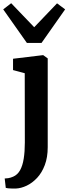

<svg xmlns="http://www.w3.org/2000/svg" viewBox="-37 -904 417 1168"><path d="M58.8 243Q48.3 243.1 35.6 242.9Q22.9 242.6 12.6 241.6Q2.2 240.6 -1.9 239L-8.4 181.8Q-1.7 182 12.6 179.9Q26.9 177.8 43.1 170.7Q69.5 159.4 85.1 131.6Q100.6 103.8 107.3 61.1Q114.1 18.4 114.1 -37.5L113.5 -458.6L42.3 -477.7V-546.6L223.9 -568.5H225.9L253.3 -548.8V-8.6Q253.3 53.4 235.5 100.2Q217.8 147 188.6 178.2Q159.4 209.3 125.3 225.5Q91.1 241.7 58.8 243ZM126.6 -642.8 -17.4 -847 31 -884.5 171.1 -738.4 310 -883.7 359.2 -847 215.6 -642.8Z"/></svg>

Font: Merriweather Light
Style: Regular
Weight: 300
Designer: Eben Sorkin
Foundry: Eben Sorkin
Version: Version 2.100